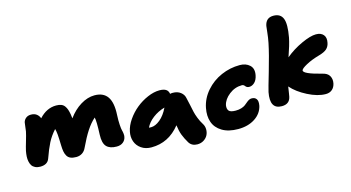

<svg xmlns="http://www.w3.org/2000/svg" viewBox="-93 -1192 3017 1650"><g transform="rotate(-15 1416.0 -366.5)"><path d="M136.2 -81.1Q110.4 -81.1 91.6 -90.3Q72.8 -99.6 63 -114.7Q53.2 -129.9 48.8 -151.4Q44.4 -172.9 45.7 -195.6Q46.9 -218.3 51.8 -244.1Q58.6 -274.4 73.7 -324.7Q88.9 -375 95.2 -405.8Q97.7 -418.9 100.1 -444.8Q102.5 -470.7 105 -482.9Q109.9 -504.4 127.7 -519.3Q145.5 -534.2 172.9 -534.2Q204.1 -534.2 223.4 -519.3Q242.7 -504.4 251 -481Q317.4 -554.2 402.8 -554.2Q429.7 -554.2 448 -546.9Q466.3 -539.6 477.3 -524.2Q488.3 -508.8 494.1 -491.7Q500 -474.6 504.9 -448.2Q508.8 -424.3 509.8 -411.1Q557.6 -477.5 619.9 -515.4Q682.1 -553.2 743.2 -553.2Q822.3 -553.2 858.4 -501Q894.5 -448.7 888.2 -339.8Q885.7 -290.5 888.2 -252.9Q890.6 -215.3 894.8 -201.4Q898.9 -187.5 900.9 -169.4Q902.8 -151.4 899.9 -141.1Q895 -113.8 873 -95.9Q851.1 -78.1 815.9 -78.1Q755.4 -78.1 726.3 -108.6Q697.3 -139.2 700.2 -213.9Q705.6 -335 696.8 -368.2Q655.8 -332 620.1 -277.1Q584.5 -222.2 545.9 -140.1Q533.2 -111.3 510 -96.2Q486.8 -81.1 457 -81.1Q425.8 -81.1 405.8 -89.8Q385.7 -98.6 375.2 -117.2Q364.7 -135.7 360.8 -158Q356.9 -180.2 356 -213.9Q354.5 -276.9 351.8 -308.1Q349.1 -339.4 342.8 -360.8Q299.3 -312.5 273.2 -261.2Q247.1 -210 219.2 -130.9Q201.7 -81.1 136.2 -81.1Z M1102.5 5.9Q1050.3 5.9 1013.2 -19.8Q976.1 -45.4 961.9 -86.2Q947.8 -127 957.5 -172.9Q967.3 -223.1 1002.4 -274.2Q1037.6 -325.2 1084.7 -363.5Q1131.8 -401.9 1188 -426Q1244.1 -450.2 1293.9 -450.2Q1331.1 -450.2 1351.1 -437.5Q1371.1 -424.8 1375.5 -397Q1385.7 -399.9 1398.9 -399.9Q1440.4 -399.9 1468 -378.9Q1495.6 -357.9 1501.5 -326.2Q1508.3 -299.8 1516.6 -259.3Q1524.9 -218.8 1530.3 -195.1Q1535.6 -171.4 1548.6 -137.9Q1561.5 -104.5 1580.6 -74.2Q1595.2 -51.8 1595.7 -23.9Q1596.2 3.9 1584.7 27.3Q1573.2 50.8 1548.3 66.9Q1523.4 83 1490.7 83Q1441.4 83 1417.5 44.9Q1392.1 2.4 1378.4 -33.9Q1364.7 -70.3 1357.9 -122.1Q1256.3 5.9 1102.5 5.9ZM1143.6 -162.1Q1182.1 -162.1 1224.6 -197Q1267.1 -231.9 1297.9 -295.9Q1238.3 -278.8 1191.4 -242.9Q1144.5 -207 1124.5 -163.1Q1130.4 -162.1 1143.6 -162.1Z M1864.3 46.9Q1777.3 46.9 1721.7 13.2Q1666 -20.5 1647 -75.7Q1627.9 -130.9 1641.6 -200.2Q1657.7 -281.7 1714.4 -346.7Q1771 -411.6 1850.6 -446.3Q1930.2 -481 2016.6 -481Q2070.8 -481 2104.2 -450.2Q2137.7 -419.4 2126.5 -361.8Q2118.7 -321.3 2096.7 -300Q2074.7 -278.8 2048.3 -278.8Q2036.6 -278.8 2028.3 -283.4Q2020 -288.1 2016.1 -293.9Q2012.2 -299.8 2005.6 -304.4Q1999 -309.1 1990.2 -309.1Q1927.2 -309.1 1876 -269Q1824.7 -229 1813.5 -178.2Q1808.6 -147 1822.5 -129.4Q1836.4 -111.8 1883.3 -111.8Q1911.6 -111.8 1933.6 -118.7Q1955.6 -125.5 1968.8 -135.3Q1981.9 -145 1992.9 -154.8Q2003.9 -164.6 2015.9 -171.4Q2027.8 -178.2 2041.5 -178.2Q2070.3 -178.2 2083.7 -158.9Q2097.2 -139.6 2089.4 -99.1Q2074.2 -32.7 2012.9 7.1Q1951.7 46.9 1864.3 46.9Z M2276.4 -45.9Q2168 -45.9 2196.3 -192.9Q2201.7 -218.8 2243.7 -361.6Q2285.6 -504.4 2305.2 -600.1Q2314.5 -646 2318.8 -690.9Q2323.2 -735.8 2325.2 -747.1Q2338.9 -815.9 2405.3 -815.9Q2468.3 -815.9 2488.5 -765.9Q2508.8 -715.8 2487.3 -599.1Q2475.1 -537.6 2439.5 -437Q2505.4 -492.2 2586.9 -529.5Q2668.5 -566.9 2717.3 -566.9Q2761.7 -566.9 2783.4 -541.3Q2805.2 -515.6 2795.4 -470.2Q2789.1 -438.5 2767.8 -418.7Q2746.6 -398.9 2696.3 -384.8Q2627 -365.2 2578.4 -338.6Q2529.8 -312 2527.3 -296.9Q2522 -266.6 2683.1 -226.1Q2728.5 -216.3 2745.1 -187.3Q2761.7 -158.2 2754.4 -121.1Q2747.6 -87.4 2725.3 -68.1Q2703.1 -48.8 2668.5 -48.8Q2596.7 -48.8 2509.5 -93.3Q2422.4 -137.7 2372.1 -195.8Q2370.6 -185.1 2367.9 -167.7Q2365.2 -150.4 2363 -136.2Q2360.8 -122.1 2358.4 -108.9Q2345.7 -45.9 2276.4 -45.9Z"/></g></svg>

Font: Shantell Sans Irregular Bouncy
Style: Italic
Weight: 800
Italic angle: -11.31°
Designer: Stephen Nixon, Anya Danilova, Shantell Martin
Foundry: Arrow Type
Version: Version 1.006;[9816181b4]